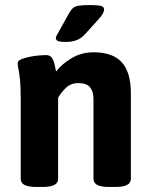

<svg xmlns="http://www.w3.org/2000/svg" viewBox="-20 -738 597 760"><path d="M122 2Q62 2 62 -30V-347Q62 -397 59 -424Q56 -451 53 -464.5Q50 -478 50 -488Q50 -497 63.5 -503Q77 -509 96.5 -513Q116 -517 134.5 -518.5Q153 -520 162 -520Q178 -520 185.5 -509Q193 -498 196 -483Q199 -468 202 -455Q224 -484 263 -507.5Q302 -531 351 -531Q426 -531 462 -491.5Q498 -452 498 -369V-30Q498 2 438 2H410Q350 2 350 -30V-347Q350 -376 336.5 -392.5Q323 -409 290 -409Q259 -409 239 -388.5Q219 -368 210 -351V-30Q210 2 150 2ZM242 -572Q217 -572 209 -576Q201 -580 201 -587Q201 -592 204.5 -598Q208 -604 214 -615L254 -687Q261 -699 268.5 -706Q276 -713 292 -715.5Q308 -718 339 -718Q368 -718 380 -714.5Q392 -711 392 -701Q392 -693 387 -684Q382 -675 373 -665L316 -602Q300 -585 282 -578.5Q264 -572 242 -572Z"/></svg>

Font: Asap
Style: Regular
Weight: 400
Designer: Pablo Cosgaya
Foundry: Omnibus-Type
Version: Version 3.001